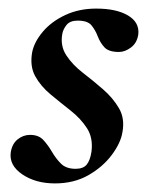

<svg xmlns="http://www.w3.org/2000/svg" viewBox="-20 -416 356 447"><path d="M108 11Q63 11 32 -10Q1 -31 5 -61Q8 -81 21 -91.5Q34 -102 50 -102Q70 -102 81 -90Q92 -78 101 -62.5Q110 -47 122 -35Q134 -23 156 -23Q174 -23 182 -33Q190 -43 193 -63Q197 -95 182.5 -117.5Q168 -140 144.5 -158.5Q121 -177 98 -196Q75 -215 62 -238.5Q49 -262 55 -295Q60 -319 80 -342.5Q100 -366 132 -381Q164 -396 204 -396Q251 -396 278 -380Q305 -364 302 -336Q299 -316 285 -305.5Q271 -295 257 -295Q233 -295 223 -306Q213 -317 207.5 -331.5Q202 -346 193 -357Q184 -368 161 -368Q143 -368 135 -358Q127 -348 125 -337Q120 -309 134.5 -287Q149 -265 173 -246.5Q197 -228 220 -208Q243 -188 257 -164Q271 -140 265 -108Q261 -83 240 -55Q219 -27 185.5 -8Q152 11 108 11Z"/></svg>

Font: Cormorant Garamond Light
Style: Bold Italic
Weight: 700
Italic angle: -10°
Version: Version 4.001